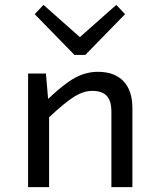

<svg xmlns="http://www.w3.org/2000/svg" viewBox="-20 -766 654 786"><path d="M95 -465H168L177 -361Q242 -423 287 -447.5Q332 -472 381 -472Q449 -472 485.5 -433.5Q522 -395 522 -324V0H436V-309Q436 -353 417 -373.5Q398 -394 357 -394Q322 -394 283.5 -370Q245 -346 181 -286V0H95ZM456 -746 492 -708 329 -541H285L122 -708L158 -746L307 -614Z"/></svg>

Font: Intel One Mono
Style: Regular
Weight: 400
Monospace: yes
Designer: Fred Shallcrass
Foundry: Frere-Jones Type LLC
Version: Version 1.400;hotconv 1.1.0;makeotfexe 2.6.0;FJTRelease1.4